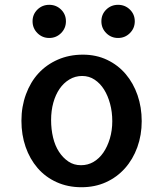

<svg xmlns="http://www.w3.org/2000/svg" viewBox="-20 -784 686 809"><path d="M329.1 -553.7Q385.7 -553.7 431.6 -531.7Q477.5 -509.8 509.8 -471.7Q542 -433.6 559.6 -382.8Q577.1 -332 577.1 -273.4Q577.1 -214.8 558.6 -163.6Q540 -112.3 506.3 -74.7Q472.7 -37.1 426.3 -16.1Q379.9 4.9 323.2 4.9Q265.6 4.9 218.3 -16.6Q170.9 -38.1 138.2 -76.2Q105.5 -114.3 87.9 -165Q70.3 -215.8 70.3 -275.4Q70.3 -335 89.4 -386.7Q108.4 -438.5 142.1 -475.1Q175.8 -511.7 223.6 -532.7Q271.5 -553.7 329.1 -553.7ZM321.3 -87.9Q350.6 -87.9 374.5 -102.1Q398.4 -116.2 415.5 -141.1Q432.6 -166 442.9 -200.2Q453.1 -234.4 453.1 -273.4Q453.1 -312.5 443.8 -346.7Q434.6 -380.9 418.5 -406.7Q402.3 -432.6 378.9 -448.2Q355.5 -463.9 326.2 -463.9Q296.9 -463.9 272.5 -449.2Q248 -434.6 231 -409.7Q213.9 -384.8 204.6 -351.1Q195.3 -317.4 195.3 -278.3Q195.3 -239.3 203.6 -204.6Q211.9 -169.9 228.5 -144.5Q245.1 -119.1 268.1 -103.5Q291 -87.9 321.3 -87.9ZM547.9 -694.3Q547.9 -665 527.3 -644.5Q506.8 -624 477.5 -624Q448.2 -624 427.7 -644.5Q407.2 -665 407.2 -694.3Q407.2 -723.6 427.7 -743.7Q448.2 -763.7 477.5 -763.7Q506.8 -763.7 527.3 -743.7Q547.9 -723.6 547.9 -694.3ZM257.8 -694.3Q257.8 -665 237.3 -644.5Q216.8 -624 187.5 -624Q158.2 -624 137.7 -644.5Q117.2 -665 117.2 -694.3Q117.2 -723.6 137.7 -743.7Q158.2 -763.7 187.5 -763.7Q216.8 -763.7 237.3 -743.7Q257.8 -723.6 257.8 -694.3Z"/></svg>

Font: Allerta
Style: Medium
Weight: 500
Designer: Matt McInerney
Foundry: Matt McInerney
Version: Version 1.0